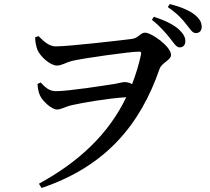

<svg xmlns="http://www.w3.org/2000/svg" viewBox="-20 -861 1040 952"><path d="M824 -670C844 -644 855 -626 871 -626C889 -626 899 -639 899 -657C899 -677 889 -694 867 -715C838 -741 797 -760 743 -778L733 -763C778 -727 804 -695 824 -670ZM904 -740C924 -716 933 -697 951 -697C969 -697 980 -708 980 -728C980 -749 971 -768 944 -789C919 -809 877 -827 822 -841L812 -826C862 -791 885 -765 904 -740ZM256 -631C223 -631 196 -657 171 -682L154 -676C155 -649 160 -629 166 -613C181 -579 230 -536 262 -536C286 -536 301 -549 337 -559C391 -572 626 -605 668 -605C678 -605 682 -603 679 -590C668 -539 653 -490 635 -444C624 -450 611 -454 598 -454C587 -454 572 -449 549 -445C498 -437 321 -409 258 -409C228 -409 209 -422 182 -452L166 -445C167 -424 171 -404 178 -388C190 -361 235 -318 263 -318C284 -318 299 -331 338 -340C387 -351 510 -373 606 -379C518 -196 372 -59 173 50L186 71C502 -35 675 -241 771 -519C782 -551 828 -562 828 -589C828 -630 732 -699 699 -699C676 -699 667 -672 634 -668C580 -661 321 -631 256 -631Z"/></svg>

Font: Noto Serif SC SemiBold
Style: Regular
Weight: 600
Designer: Ryoko NISHIZUKA 西塚涼子 (kana & ideographs); Frank Grießhammer (Latin, Greek & Cyrillic); Wenlong ZHANG 张文龙 (bopomofo); San
Foundry: Adobe
Version: Version 2.001;hotconv 1.1.0;makeotfexe 2.6.0